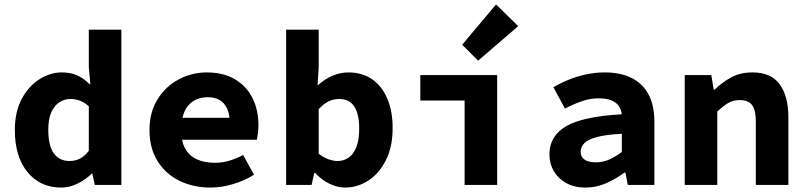

<svg xmlns="http://www.w3.org/2000/svg" viewBox="-20 -835 3640 867"><path d="M256 12Q162 12 104.5 -57.5Q47 -127 47 -248Q47 -329 77.5 -387Q108 -445 157 -476.5Q206 -508 259 -508Q300 -508 330 -494Q360 -480 384 -455H388L381 -532V-701H528V0H408L397 -51H394Q367 -24 330.5 -6Q294 12 256 12ZM294 -108Q319 -108 340.5 -118.5Q362 -129 381 -154V-355Q361 -373 340.5 -380.5Q320 -388 298 -388Q271 -388 248 -373Q225 -358 211.5 -327.5Q198 -297 198 -250Q198 -177 223 -142.5Q248 -108 294 -108Z M930 12Q853 12 790.5 -18.5Q728 -49 691.5 -107.5Q655 -166 655 -248Q655 -329 692 -387.5Q729 -446 788 -477Q847 -508 913 -508Q990 -508 1042 -476.5Q1094 -445 1120.5 -391.5Q1147 -338 1147 -270Q1147 -250 1144.5 -231.5Q1142 -213 1140 -204H764V-303H1041L1018 -275Q1018 -335 992.5 -365.5Q967 -396 918 -396Q882 -396 855 -380Q828 -364 813 -331Q798 -298 798 -248Q798 -197 816 -164.5Q834 -132 868 -116Q902 -100 950 -100Q984 -100 1014.5 -109Q1045 -118 1078 -135L1127 -46Q1084 -19 1032 -3.5Q980 12 930 12Z M1538 12Q1504 12 1468.5 -5Q1433 -22 1403 -54H1399L1387 0H1272V-701H1419V-529L1414 -451H1417Q1446 -478 1481.5 -493Q1517 -508 1553 -508Q1616 -508 1660.5 -477Q1705 -446 1729 -389.5Q1753 -333 1753 -257Q1753 -172 1722.5 -111.5Q1692 -51 1643 -19.5Q1594 12 1538 12ZM1505 -108Q1532 -108 1554 -123Q1576 -138 1589 -170.5Q1602 -203 1602 -254Q1602 -299 1592 -328.5Q1582 -358 1562.5 -373Q1543 -388 1511 -388Q1487 -388 1464.5 -377.5Q1442 -367 1419 -342V-141Q1440 -124 1462.5 -116Q1485 -108 1505 -108Z M2078 0V-381H1878V-496H2225V0ZM2139 -561 2067 -633 2220 -815 2320 -717Z M2624 12Q2574 12 2537.5 -8Q2501 -28 2481 -62Q2461 -96 2461 -138Q2461 -221 2536.5 -265Q2612 -309 2788 -319Q2785 -342 2773 -358Q2761 -374 2738.5 -382.5Q2716 -391 2682 -391Q2658 -391 2634 -385.5Q2610 -380 2584.5 -369.5Q2559 -359 2531 -345L2479 -441Q2513 -461 2550.5 -476Q2588 -491 2628.5 -499.5Q2669 -508 2711 -508Q2781 -508 2831 -483.5Q2881 -459 2908 -409.5Q2935 -360 2935 -284V0H2815L2804 -56H2800Q2763 -28 2718 -8Q2673 12 2624 12ZM2671 -102Q2704 -102 2733 -115.5Q2762 -129 2788 -149V-231Q2715 -227 2674.5 -216Q2634 -205 2618 -188Q2602 -171 2602 -149Q2602 -134 2610.5 -123Q2619 -112 2634.5 -107Q2650 -102 2671 -102Z M3072 0V-496H3192L3203 -430H3207Q3239 -462 3280.5 -485Q3322 -508 3378 -508Q3462 -508 3501 -454Q3540 -400 3540 -306V0H3393V-287Q3393 -337 3376.5 -360Q3360 -383 3320 -383Q3290 -383 3267.5 -369.5Q3245 -356 3219 -331V0Z"/></svg>

Font: Source Code Pro ExtraLight
Style: Bold
Weight: 700
Monospace: yes
Version: Version 1.018;hotconv 1.0.116;makeotfexe 2.5.65601